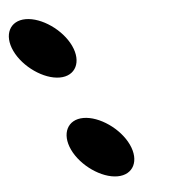

<svg xmlns="http://www.w3.org/2000/svg" viewBox="-161 -514 517 553"><g transform="rotate(-5 97.0 -237.0)"><path d="M-110.5 -386C-87.8 -338 -29.9 -298 16.1 -298C62.1 -298 82.2 -338 59.5 -386C36.8 -434 -21.1 -474 -67.1 -474C-113.1 -474 -133.2 -434 -110.5 -386ZM30.4 -88C53.1 -40 111 0 157 0C203 0 223.1 -40 200.4 -88C177.7 -136 119.8 -176 73.8 -176C27.8 -176 7.7 -136 30.4 -88Z"/></g></svg>

Font: Hussar
Style: BdOpOblFive
Weight: 700
Foundry: Cannot Into Space Fonts
Version: Version 2.00